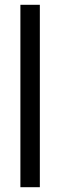

<svg xmlns="http://www.w3.org/2000/svg" viewBox="-20 -780 250 800"><path d="M146 0V-760H65V0Z"/></svg>

Font: Noto Sans Gujarati ExtraCondensed
Style: Regular
Weight: 400
Width: 2
Designer: Jelle Bosma - Monotype Design Team, Universal Thirst
Foundry: Monotype Imaging Inc.
Version: Version 2.106